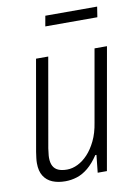

<svg xmlns="http://www.w3.org/2000/svg" viewBox="-82 -755 589 821"><g transform="rotate(-10 212.5 -344.0)"><path d="M135 12Q103 12 79 2Q55 -8 41.5 -29.5Q28 -51 28 -85Q28 -96 29.5 -107.5Q31 -119 33 -133L102 -526H155L87 -139Q86 -128 84.5 -118Q83 -108 83 -99Q83 -77 90.5 -63Q98 -49 113 -42.5Q128 -36 151 -36Q174 -36 197.5 -47.5Q221 -59 241.5 -81Q262 -103 278 -136Q294 -169 301 -214L356 -526H410L317 0H277L285 -76H280Q258 -43 234.5 -23.5Q211 -4 186 4Q161 12 135 12ZM165 -655 173 -700H398L391 -655Z"/></g></svg>

Font: Archivo Condensed ExtraLight
Style: Italic
Weight: 250
Width: 3
Italic angle: -10°
Designer: Hector Gatti
Foundry: Omnibus-Type
Version: Version 2.001